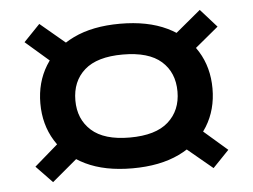

<svg xmlns="http://www.w3.org/2000/svg" viewBox="-42 -664 777 590"><g transform="rotate(-5 347.0 -369.0)"><path d="M346 -146Q261 -146 202 -174.5Q143 -203 112 -253.5Q81 -304 81 -369Q81 -434 112 -484.5Q143 -535 202 -563.5Q261 -592 346 -592Q431 -592 490.5 -563.5Q550 -535 581 -484.5Q612 -434 612 -369Q612 -304 581 -253.5Q550 -203 490.5 -174.5Q431 -146 346 -146ZM346 -241Q426 -241 465 -276Q504 -311 504 -369Q504 -428 465 -462.5Q426 -497 346 -497Q267 -497 228 -462.5Q189 -428 189 -369Q189 -311 228 -276Q267 -241 346 -241ZM99 -613 211 -519 154 -470 49 -561ZM594 -613 644 -557 539 -470 481 -519ZM99 -125 49 -177 154 -268 211 -219ZM594 -125 481 -219 539 -268 644 -177Z"/></g></svg>

Font: Unbounded
Style: Regular
Weight: 400
Designer: Luke Prowse, Jean-Baptiste Morizot, Fátima Lázaro, Florian Runge
Foundry: NaN
Version: Version 1.701;gftools[0.9.28.dev5+ged2979d]